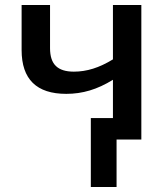

<svg xmlns="http://www.w3.org/2000/svg" viewBox="-20 -561 670 772"><path d="M345.2 -86.4H434.1V-240.2Q386.7 -210.9 341.1 -197.3Q295.4 -183.6 246.6 -183.6Q66.9 -183.6 66.9 -359.9V-541H181.2V-367.2Q181.2 -318.4 204.6 -295.7Q228 -272.9 276.9 -272.9Q315.9 -272.9 354.2 -284.9Q392.6 -296.9 434.1 -322.3V-541H548.3V0H448.7V190.9H345.2Z"/></svg>

Font: Viking Open Sans Light
Style: Bold
Weight: 600
Foundry: Ascender Corporation
Version: Version 2.001